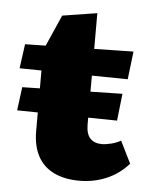

<svg xmlns="http://www.w3.org/2000/svg" viewBox="-45 -580 496 629"><g transform="rotate(5 203.0 -266.0)"><path d="M239 10Q190 10 155 -7Q120 -24 102 -57.5Q84 -91 84 -140V-406L136 -524L250 -542V-176Q250 -145 263.5 -130.5Q277 -116 302 -116Q315 -116 333 -120.5Q351 -125 364 -133L400 -60Q369 -25 327.5 -7.5Q286 10 239 10ZM345 -197 16 -202 26 -279 355 -286ZM368 -335 12 -340 23 -420 379 -427Z"/></g></svg>

Font: Ysabeau Infant Black
Style: Regular
Weight: 900
Designer: Christian Thalmann (Catharsis Fonts)
Version: Version 2.001;gftools[0.9.30]; featfreeze: ss01,ss02,lnum